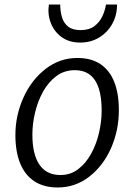

<svg xmlns="http://www.w3.org/2000/svg" viewBox="-20 -820 594 848"><path d="M235 8Q173.5 8 132 -19.2Q90.5 -46.5 69.2 -98.2Q48 -150 48 -224Q48 -310.5 84 -390Q119.5 -468 181.8 -516Q244 -564 322 -564Q382.5 -564 423.2 -537Q464 -510 484.5 -458.5Q505 -407 505 -333Q505 -245.5 471 -167Q436.5 -88.5 374.8 -40.2Q313 8 235 8ZM247 -47Q291.5 -47 325.2 -72.8Q359 -98.5 382.2 -140.5Q405.5 -182.5 417.2 -233Q429 -283.5 429 -333Q429 -389.5 416.5 -429Q404 -468.5 377.8 -489.2Q351.5 -510 310 -510Q264 -510 229 -484Q194 -458 170.5 -415.8Q147 -373.5 135 -323.5Q123 -273.5 123 -225Q123 -139 154 -93Q185 -47 247 -47ZM334 -632Q285.5 -632 252.2 -656.2Q219 -680.5 204.2 -719Q189.5 -757.5 196 -800H246Q246 -769.5 253.8 -743.8Q261.5 -718 281 -702.5Q300.5 -687 336 -687Q373 -687 396.2 -704.2Q419.5 -721.5 431.8 -747.5Q444 -773.5 448 -800H497Q497 -753 476 -715Q455 -677 418.2 -654.5Q381.5 -632 334 -632Z"/></svg>

Font: Merriweather Sans Variable Regular
Style: Italic
Weight: 300
Italic angle: -8°
Designer: Eben Sorkin
Foundry: Eben Sorkin
Version: Version 2.001